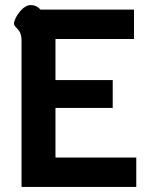

<svg xmlns="http://www.w3.org/2000/svg" viewBox="-20 -738 593 758"><path d="M65 -576Q65 -597 59.5 -608.5Q54 -620 45 -628Q41 -632 38 -636.5Q35 -641 35 -646Q35 -649 37 -655Q45 -678 63.5 -698Q82 -718 102 -718Q124 -718 140 -700H509V-584H199V-422H425V-312H199V-116H518V0H65Z"/></svg>

Font: Niramit
Style: Bold
Weight: 700
Designer: Katatrad Aksorn Co.,Ltd.
Foundry: Cadson Demak Co.,Ltd.
Version: Version 1.001; ttfautohint (v1.6)